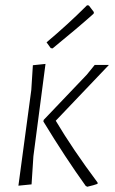

<svg xmlns="http://www.w3.org/2000/svg" viewBox="-20 -702 437 730"><path d="M311 -682 318 -681 337 -656 336 -650Q278 -598 180 -518L173 -519L157 -541Q238 -609 311 -682ZM50 4 99 -360 105 -454 153 -459 107 -108 100 -1ZM394 -455 192 -243Q256 -135 351 -8V-3Q338 2 312 8L306 5Q229 -102 145 -240L146 -246L310 -418L340 -455Z"/></svg>

Font: Alegreya Sans Light
Style: Italic
Weight: 300
Italic angle: -7°
Designer: Juan Pablo del Peral
Foundry: Huerta Tipografica
Version: Version 2.007